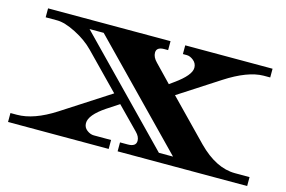

<svg xmlns="http://www.w3.org/2000/svg" viewBox="-77 -725 1329 892"><g transform="rotate(15 588.0 -279.0)"><path d="M1093 -43H1163V0H540V-43H577Q617 -43 617 -71Q617 -91 598 -110L495 -215L437 -177Q364 -128 364 -89Q364 -68 380.5 -55.5Q397 -43 414 -43H497V0H13V-43H44Q125 -43 226 -108L455 -256L292 -423Q256 -460 202 -487.5Q148 -515 111 -515H56V-558H645V-515H627Q589 -515 589 -488Q589 -466 610 -445L689 -363L711 -379Q784 -431 784 -467Q784 -488 767.5 -501.5Q751 -515 735 -515H716V-557H1136V-515H1104Q1028 -514 923 -446L730 -321Q885 -161 913 -133Q1002 -43 1093 -43ZM267 -515 727 -43H795L335 -515Z"/></g></svg>

Font: Diplomata SC
Style: Regular
Weight: 400
Width: 7
Designer: Eduardo Rodriguez Tunni
Foundry: Eduardo Rodriguez Tunni
Version: Version 1.001